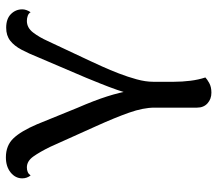

<svg xmlns="http://www.w3.org/2000/svg" viewBox="-64 -680 755 668"><g transform="rotate(-90 314.0 -345.5)"><path d="M326 12Q304 12 289 -1.5Q274 -15 274 -38V-186Q274 -225 256.5 -274.5Q239 -324 210 -388L138 -548Q120 -585 104 -607.5Q88 -630 66 -630Q57 -630 50 -627Q43 -624 38 -617Q28 -630 28 -646Q28 -670 48.5 -686.5Q69 -703 101 -703Q142 -703 167 -677Q192 -651 216 -595L273 -455Q299 -395 313 -351Q327 -307 332.5 -272.5Q338 -238 338 -208H312Q312 -229 318.5 -257Q325 -285 335.5 -315Q346 -345 357.5 -373.5Q369 -402 378 -424L448 -588Q462 -623 475.5 -648.5Q489 -674 507 -688Q525 -702 552 -702Q583 -702 599.5 -685.5Q616 -669 616 -646Q616 -632 606 -617Q602 -624 593.5 -627Q585 -630 576 -630Q552 -630 535.5 -608.5Q519 -587 506 -558L436 -409Q429 -394 417 -367.5Q405 -341 393 -310Q381 -279 372.5 -248Q364 -217 364 -191V-118Q364 -90 367.5 -61.5Q371 -33 379 -9Q373 -3 359.5 4.5Q346 12 326 12Z"/></g></svg>

Font: Arima Thin Medium
Style: Regular
Weight: 500
Version: Version 1.100